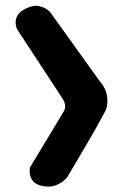

<svg xmlns="http://www.w3.org/2000/svg" viewBox="-20 -666 437 681"><path d="M130.5 -6.2Q109.5 -10.8 99.6 -21.1Q89.8 -31.5 87.1 -43.1Q84.5 -54.8 85.1 -63Q85.8 -71.2 85.8 -71.2L206.8 -272Q218.5 -293 199 -320.5L40.5 -562.5Q40.5 -562.5 37.9 -570.1Q35.2 -577.8 35.5 -589.5Q35.8 -601.2 43.8 -613.8Q51.8 -626.2 72.8 -636.2Q99 -648.8 118 -644.5Q137 -640.2 147 -632.2Q157 -624.2 157 -624.2L333 -379Q357.8 -351 360.5 -319.2Q363.2 -287.5 350.2 -265.8Q317.5 -204.8 285.4 -150.9Q253.2 -97 218.2 -37Q218.2 -37 208.2 -27.1Q198.2 -17.2 179 -9.1Q159.8 -1 130.5 -6.2Z"/></svg>

Font: Sour Gummy Black
Style: Regular
Weight: 900
Version: Version 1.000